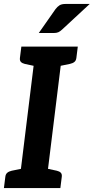

<svg xmlns="http://www.w3.org/2000/svg" viewBox="-26 -962 479 982"><path d="M68.9 0 158 -723.8H296.6L207.4 0ZM-6 0 1.3 -58.1Q2.9 -71.6 11.4 -78.6Q19.8 -85.6 34.1 -88.8L92.9 -100.8L93.2 0ZM183.6 0 208.7 -100.8 264.6 -88.8Q278.2 -85.6 284.9 -78.6Q291.6 -71.6 290 -58.1L282.7 0ZM182.3 -723.8 156.8 -623.1 100.8 -635.1Q87.7 -638.2 81 -645.2Q74.3 -652.2 75.9 -665.7L83.2 -723.8ZM371.9 -723.8 364.6 -665.7Q363 -652.2 354.5 -645.2Q346 -638.2 331.3 -635.1L272.6 -623.1L272.7 -723.8ZM310 -941.8H432.9L291.9 -811.1Q281.6 -801.4 272.6 -797.3Q263.5 -793.1 248.1 -793.1H172.3L257.9 -915.3Q267.6 -928 278.5 -934.9Q289.5 -941.8 310 -941.8Z"/></svg>

Font: Aleo
Style: Italic
Weight: 400
Italic angle: -7°
Designer: Alessio Laiso
Foundry: Alessio Laiso
Version: Version 2.001;gftools[0.9.29]